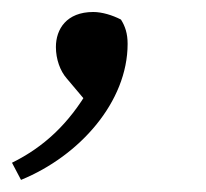

<svg xmlns="http://www.w3.org/2000/svg" viewBox="-20 -137 340 317"><path d="M14.7 160C111.7 120.3 190.7 31 190.7 -64.6C190.7 -81.6 186.7 -93.6 179.7 -104.7C165.6 -112 148.4 -117.2 134 -117.2C89.7 -117.2 72.3 -88.7 72.3 -59.4C72.3 -39.2 79.4 -19.8 90 -7.7L129.3 38.9L127.2 9.6C93.3 67.8 52.2 105.8 -0.2 131.7L14.7 160Z"/></svg>

Font: Source Serif Variable
Style: Italic
Weight: 389
Italic angle: -12°
Designer: Frank Grießhammer
Foundry: Adobe Systems Incorporated
Version: Version 3.001;hotconv 1.0.111;makeotfexe 2.5.65597